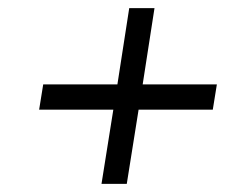

<svg xmlns="http://www.w3.org/2000/svg" viewBox="-20 -528 552 471"><path d="M258 -259 229 -77H291L320 -259H502L512 -321H330L359 -508H297L268 -321H86L76 -259Z"/></svg>

Font: Charger Pro
Style: LitObl
Weight: 300
Designer: Jasper
Foundry: Cannot Into Space Fonts
Version: Version 1.09